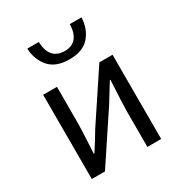

<svg xmlns="http://www.w3.org/2000/svg" viewBox="-188 -942 1007 1072"><g transform="rotate(-30 315.5 -405.5)"><path d="M91.8 0V-543H180.7V-316.4Q180.7 -283.2 176.8 -205.6Q172.9 -127.9 171.9 -116.2H175.8Q218.8 -182.6 248 -232.4L454.1 -543H539.1V0H450.2V-226.6Q450.2 -267.6 459 -427.7H455.1Q403.3 -344.7 382.8 -310.5L176.8 0ZM143.6 -810.5H217.8Q222.7 -694.3 319.3 -694.3Q414.1 -694.3 418 -810.5H493.2Q490.2 -737.3 448.2 -689Q406.2 -640.6 319.3 -640.6Q232.4 -640.6 189.9 -689Q147.5 -737.3 143.6 -810.5Z"/></g></svg>

Font: GenYoGothic TW TTF Regular
Style: Regular
Weight: 400
Version: Version 1.300